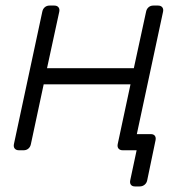

<svg xmlns="http://www.w3.org/2000/svg" viewBox="-20 -540 652 690"><path d="M465 130Q455 130 450.5 124Q446 118 448 108L471 0H431L412 -58H522Q532 -58 536.5 -52Q541 -46 539 -36L509 108Q507 118 499.5 124Q492 130 482 130ZM48 0Q38 0 33 -6Q28 -12 30 -22L132 -498Q134 -508 141 -514Q148 -520 158 -520H175Q185 -520 190 -514Q195 -508 193 -498L149 -295H461L505 -498Q507 -508 514 -514Q521 -520 531 -520H548Q558 -520 563 -514Q568 -508 566 -498L464 -22Q462 -12 455 -6Q448 0 438 0H421Q411 0 406 -6Q401 -12 403 -22L449 -237H137L91 -22Q89 -12 82 -6Q75 0 65 0Z"/></svg>

Font: Rubik Light Light
Style: Italic
Weight: 300
Italic angle: -12°
Version: Version 2.104